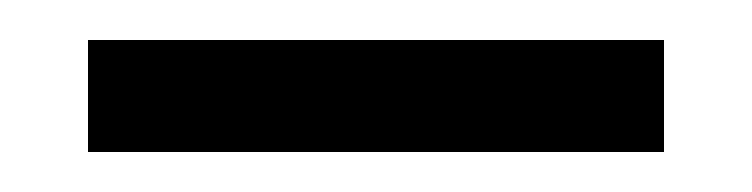

<svg xmlns="http://www.w3.org/2000/svg" viewBox="-20 -386 376 96"><path d="M312 -310H24V-366H312Z"/></svg>

Font: Open Sauce One Light
Style: Regular
Weight: 300
Designer: Alfredo Marco Pradil
Foundry: Creative Sauce Fz LLC
Version: Version 1.477